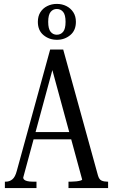

<svg xmlns="http://www.w3.org/2000/svg" viewBox="-20 -964 579 984"><path d="M136 -287H366L367 -250H127ZM236 -650 259 -644 99 -54Q99 -48 103.5 -43.5Q108 -39 119 -36Q130 -33 149 -33H167V0H5V-33H10Q29 -33 43.5 -45Q58 -57 66 -88L237 -710H304L482 -65Q488 -44 500.5 -38.5Q513 -33 530 -33H534V0H331V-33H344Q357 -33 370.5 -34.5Q384 -36 392.5 -38.5Q401 -41 401 -44ZM227 -852Q227 -816 239.5 -801Q252 -786 271 -786Q291 -786 303.5 -801Q316 -816 316 -852Q316 -888 303.5 -903Q291 -918 271 -918Q252 -918 239.5 -903Q227 -888 227 -852ZM369 -852Q369 -808 340 -784Q311 -760 272 -760Q232 -760 203 -784Q174 -808 174 -852Q174 -881 187 -901.5Q200 -922 222.5 -933Q245 -944 271 -944Q298 -944 320 -933Q342 -922 355.5 -901.5Q369 -881 369 -852Z"/></svg>

Font: Roboto Serif 120pt ExtraCondensed
Style: Regular
Weight: 400
Width: 2
Designer: Greg Gazdowicz
Foundry: Commercial Type
Version: Version 1.008